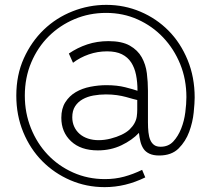

<svg xmlns="http://www.w3.org/2000/svg" viewBox="-20 -623 877 789"><path d="M417 -603Q491 -603 557 -575Q623 -547 672.5 -497Q722 -447 751 -376.5Q780 -306 780 -222Q780 -201 776 -161Q772 -121 757.5 -81.5Q743 -42 714 -13Q685 16 634 16Q610 16 594 8.5Q578 1 569.5 -12Q561 -25 557 -41.5Q553 -58 551 -77Q523 -47 479 -26Q435 -5 382 -5Q312 -5 272 -42.5Q232 -80 232 -139Q232 -177 248.5 -203Q265 -229 291.5 -244.5Q318 -260 351.5 -266.5Q385 -273 417 -273Q461 -273 494.5 -264.5Q528 -256 545 -250Q545 -286 539 -315.5Q533 -345 519 -366.5Q505 -388 481 -400Q457 -412 420 -412Q381 -412 345 -399.5Q309 -387 280 -365L263 -403Q298 -427 338.5 -440.5Q379 -454 426 -454Q481 -454 513.5 -435.5Q546 -417 562.5 -387.5Q579 -358 583.5 -322Q588 -286 588 -250V-120Q588 -98 590 -79.5Q592 -61 597.5 -48Q603 -35 613 -27.5Q623 -20 640 -20Q672 -20 692 -41.5Q712 -63 724.5 -94.5Q737 -126 741.5 -161.5Q746 -197 746 -224Q746 -297 720.5 -359.5Q695 -422 650.5 -469Q606 -516 546 -543Q486 -570 416 -570Q347 -570 286.5 -544.5Q226 -519 180.5 -474Q135 -429 108.5 -366.5Q82 -304 82 -230Q82 -159 107 -96.5Q132 -34 176 12.5Q220 59 280.5 86Q341 113 411 113Q453 113 490 103Q527 93 564 75L577 106Q536 126 494.5 136Q453 146 410 146Q335 146 269 117.5Q203 89 153.5 39Q104 -11 75.5 -80Q47 -149 47 -230Q47 -315 78 -383.5Q109 -452 160 -501Q211 -550 278 -576.5Q345 -603 417 -603ZM479 -69Q500 -79 512.5 -91Q525 -103 532.5 -116.5Q540 -130 542 -144Q544 -158 544 -172V-212Q538 -213 526 -216.5Q514 -220 497.5 -224.5Q481 -229 460.5 -232Q440 -235 415 -235Q389 -235 364 -230.5Q339 -226 319.5 -215Q300 -204 288.5 -186Q277 -168 277 -141Q277 -120 285 -102.5Q293 -85 307.5 -72.5Q322 -60 342 -53.5Q362 -47 385 -47Q410 -47 435 -53.5Q460 -60 479 -69Z"/></svg>

Font: Rising Sun Light
Style: Regular
Weight: 300
Designer: Matt McInerney, Pablo Impallari, Rodrigo Fuenzalida (Raleway font), Stephen Hutchings (Greek), Cristiano Sobral (main ch
Foundry: The Rising Sun Project Authors
Version: Version 4.327; ttfautohint (v1.8.4.7-5d5b-dirty)